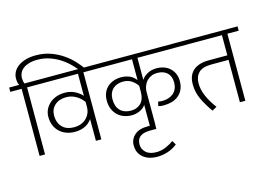

<svg xmlns="http://www.w3.org/2000/svg" viewBox="-143 -1104 2282 1637"><g transform="rotate(-15 998.0 -285.0)"><path d="M90 -592H-10V-630H79Q72 -640 69 -656.5Q66 -673 66 -687Q66 -719 80.5 -746.5Q95 -774 122.5 -794Q150 -814 189.5 -825.5Q229 -837 279 -837Q352 -837 412 -815Q472 -793 518.5 -760.5Q565 -728 599 -691Q633 -654 655 -623L660 -616L627 -594L621 -602Q596 -635 562.5 -669.5Q529 -704 486.5 -732.5Q444 -761 393 -779Q342 -797 282 -797Q240 -797 208.5 -787.5Q177 -778 156.5 -762Q136 -746 126 -725Q116 -704 116 -681Q116 -669 118 -655Q120 -641 125 -630H238V-592H138V0H90Z M434 -465Q486 -465 525.5 -444Q565 -423 587 -397V-592H198V-630H735V-592H635V0H587V-192Q579 -180 566 -167Q553 -154 534.5 -143.5Q516 -133 491.5 -126.5Q467 -120 436 -120Q395 -120 361 -132.5Q327 -145 301.5 -168.5Q276 -192 262 -225.5Q248 -259 248 -302Q248 -338 262.5 -367.5Q277 -397 302 -419Q327 -441 361 -453Q395 -465 434 -465ZM588 -343Q578 -357 563.5 -371.5Q549 -386 530 -398Q511 -410 488 -417.5Q465 -425 437 -425Q375 -425 336.5 -390.5Q298 -356 298 -299Q298 -238 334 -199Q370 -160 439 -160Q472 -160 499 -170Q526 -180 546 -199Q566 -218 577 -243.5Q588 -269 588 -301Z M1065 -357Q1046 -387 1014.5 -407.5Q983 -428 941 -428Q915 -428 892 -420.5Q869 -413 852 -398Q835 -383 825 -359.5Q815 -336 815 -304Q815 -240 849.5 -205.5Q884 -171 944 -171Q998 -171 1031.5 -204.5Q1065 -238 1065 -307ZM1112 0H1064V-191Q1050 -165 1014.5 -148Q979 -131 941 -131Q906 -131 874 -142Q842 -153 818 -175Q794 -197 779.5 -230Q765 -263 765 -307Q765 -346 778 -376Q791 -406 814 -426.5Q837 -447 868 -457.5Q899 -468 934 -468Q972 -468 1006 -454Q1040 -440 1064 -408V-592H715V-630H1469V-592H1112V-397Q1126 -422 1162 -443Q1198 -464 1246 -464Q1278 -464 1308 -454Q1338 -444 1360.5 -424Q1383 -404 1396.5 -375Q1410 -346 1410 -308Q1410 -264 1395 -233Q1380 -202 1355 -181.5Q1330 -161 1296 -151.5Q1262 -142 1225 -142Q1214 -142 1199.5 -143.5Q1185 -145 1177 -149L1186 -186Q1194 -184 1204 -183Q1214 -182 1223 -182Q1251 -182 1275.5 -189.5Q1300 -197 1319 -212.5Q1338 -228 1349 -252Q1360 -276 1360 -309Q1360 -364 1328 -394Q1296 -424 1240 -424Q1213 -424 1190 -414.5Q1167 -405 1149.5 -387Q1132 -369 1122 -343.5Q1112 -318 1112 -286Z M1111 -5V35H1057Q1021 35 998 42.5Q975 50 961.5 63Q948 76 943 93Q938 110 938 128Q938 168 969.5 197.5Q1001 227 1062 227Q1104 227 1143.5 210.5Q1183 194 1215 170L1237 206Q1195 239 1149 253Q1103 267 1060 267Q982 267 935 228Q888 189 888 121Q888 68 928 31.5Q968 -5 1045 -5Z M1709 -374Q1627 -374 1593 -339Q1559 -304 1559 -247Q1559 -190 1584.5 -132Q1610 -74 1655 -14L1614 9Q1569 -54 1539 -117Q1509 -180 1509 -252Q1509 -331 1557 -372.5Q1605 -414 1694 -414H1858V-592H1449V-630H2006V-592H1906V0H1858V-374Z"/></g></svg>

Font: Ek Mukta ExtraLight
Style: Regular
Weight: 275
Designer: Girish Dalvi and Yashodeep Gholap
Foundry: Ek Type
Version: Version 2.538;PS 1.002;hotconv 16.6.51;makeotf.lib2.5.65220;